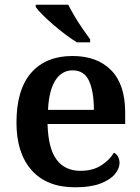

<svg xmlns="http://www.w3.org/2000/svg" viewBox="-20 -786 597 816"><path d="M299 10Q179 10 114.5 -62.5Q50 -135 50 -265Q50 -405 112.5 -476.5Q175 -548 288 -548Q393 -548 452.5 -487.5Q512 -427 512 -308V-259H182Q185 -155 220.5 -107.5Q256 -60 322 -60Q374 -60 410 -83Q446 -106 464 -137Q475 -132 481.5 -120.5Q488 -109 488 -94Q488 -69 467.5 -45Q447 -21 405.5 -5.5Q364 10 299 10ZM379 -319Q379 -397 358.5 -442Q338 -487 289 -487Q242 -487 215 -444Q188 -401 184 -319ZM307 -606Q284 -620 258 -639.5Q232 -659 206.5 -681Q181 -703 161 -723Q141 -743 132 -756V-766H270Q281 -744 297 -717Q313 -690 331 -664Q349 -638 363 -619V-606Z"/></svg>

Font: Noto Serif Bengali SemiBold
Style: Regular
Weight: 600
Version: Version 2.003